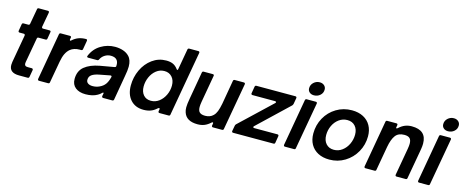

<svg xmlns="http://www.w3.org/2000/svg" viewBox="-42 -1430 5047 2095"><g transform="rotate(15 2481.5 -383.0)"><path d="M301 -14Q298 0 284 0H187Q75 0 75 -89Q75 -105 78 -123L133 -435V-439Q133 -445 129.5 -449Q126 -453 119 -453H72Q64 -453 60 -457.5Q56 -462 57 -470L70 -547Q73 -561 87 -561H141Q155 -561 158 -576L189 -749Q191 -763 206 -763H308Q325 -763 323 -745L293 -579V-576Q293 -561 308 -561H381Q389 -561 393 -556.5Q397 -552 395 -544L382 -467Q380 -453 365 -453H286Q271 -453 269 -438L224 -185Q218 -157 218 -143Q218 -128 226.5 -120Q235 -112 257 -112H300Q308 -112 312 -107Q316 -102 315 -94Z M412 0Q404 0 400.5 -5Q397 -10 398 -18L491 -547Q494 -561 508 -561H611Q628 -561 626 -544L622 -525V-521Q622 -511 628 -511Q633 -511 639 -517Q673 -547 709.5 -560Q746 -573 792 -573Q799 -573 802 -568Q805 -563 804 -555L787 -457Q784 -443 770 -443H753Q689 -443 647 -409Q620 -386 603 -350.5Q586 -315 576 -260L532 -14Q530 0 515 0Z M782 -120Q782 -211 842.5 -260.5Q903 -310 1011 -330L1170 -358Q1185 -362 1185 -369L1186 -386Q1186 -420 1170 -440Q1149 -467 1100 -467Q1064 -467 1032.5 -447.5Q1001 -428 985 -394Q980 -382 967 -382H866Q857 -382 853 -387Q849 -392 853 -400Q887 -484 961 -528.5Q1035 -573 1120 -573Q1170 -573 1212 -558.5Q1254 -544 1280 -516Q1318 -477 1318 -402Q1318 -359 1305 -292L1257 -14Q1254 0 1240 0H1137Q1129 0 1125 -5Q1121 -10 1122 -18L1127 -42Q1128 -45 1128 -50Q1128 -57 1123 -57Q1119 -57 1114 -52Q1093 -31 1072 -20Q1019 11 939 11Q867 11 824.5 -23Q782 -57 782 -120ZM1066 -111Q1108 -130 1130 -161Q1152 -192 1164 -242Q1165 -244 1165 -248Q1165 -254 1160.5 -256.5Q1156 -259 1149 -258L1030 -235Q977 -225 948 -205Q919 -185 919 -147Q919 -122 939 -108.5Q959 -95 991 -95Q1031 -95 1066 -111Z M1393 -210Q1393 -304 1432 -387.5Q1471 -471 1541 -522Q1611 -573 1698 -573Q1742 -573 1773 -559.5Q1804 -546 1828 -514Q1834 -505 1839 -505Q1846 -505 1847 -517L1888 -749Q1891 -763 1905 -763H2008Q2016 -763 2020 -758Q2024 -753 2022 -745L1893 -14Q1891 0 1876 0H1773Q1765 0 1761.5 -5Q1758 -10 1759 -18L1763 -40V-43Q1763 -52 1756 -52Q1751 -52 1741 -44Q1708 -14 1673 -1.5Q1638 11 1594 11Q1501 11 1447 -49Q1393 -109 1393 -210ZM1827 -324Q1827 -384 1794.5 -420.5Q1762 -457 1708 -457Q1657 -457 1616.5 -425Q1576 -393 1553.5 -342Q1531 -291 1531 -236Q1531 -177 1561.5 -141Q1592 -105 1646 -105Q1698 -105 1739 -136.5Q1780 -168 1803.5 -218.5Q1827 -269 1827 -324Z M2047 -82Q2039 -105 2039 -137Q2039 -171 2051 -238L2105 -547Q2108 -561 2122 -561H2225Q2233 -561 2237 -556.5Q2241 -552 2239 -544L2185 -237Q2179 -201 2179 -178Q2179 -145 2192 -125Q2211 -100 2260 -100Q2317 -100 2351 -134Q2372 -154 2385 -187Q2398 -220 2409 -276L2456 -547Q2459 -561 2473 -561H2576Q2584 -561 2588 -556.5Q2592 -552 2591 -544L2497 -14Q2495 0 2480 0H2377Q2369 0 2365.5 -5Q2362 -10 2363 -18L2367 -40V-44Q2367 -53 2361 -53Q2355 -53 2348 -46Q2315 -16 2281 -2.5Q2247 11 2205 11Q2076 11 2047 -82Z M3078 -14Q3076 0 3061 0H2605Q2597 0 2593 -5Q2589 -10 2591 -18L2602 -78Q2603 -88 2611 -97L2965 -432Q2971 -438 2971 -443Q2971 -447 2967.5 -449.5Q2964 -452 2957 -452H2702Q2695 -452 2690.5 -457Q2686 -462 2688 -470L2701 -547Q2704 -561 2718 -561H3158Q3166 -561 3170 -556.5Q3174 -552 3173 -544L3161 -475Q3157 -462 3151 -456L2807 -129Q2801 -123 2801 -118Q2801 -114 2804.5 -111.5Q2808 -109 2815 -109H3077Q3085 -109 3088.5 -104Q3092 -99 3091 -92Z M3310 -14Q3308 0 3293 0H3190Q3182 0 3178.5 -5Q3175 -10 3176 -18L3269 -547Q3272 -561 3286 -561H3389Q3397 -561 3401 -556.5Q3405 -552 3404 -544ZM3280 -685Q3280 -724 3309 -750.5Q3338 -777 3377 -777Q3408 -777 3428 -759Q3448 -741 3448 -713Q3448 -674 3419 -648.5Q3390 -623 3350 -623Q3319 -623 3299.5 -640Q3280 -657 3280 -685Z M3452 -220Q3452 -316 3497 -397Q3542 -478 3621 -525.5Q3700 -573 3796 -573Q3870 -573 3924.5 -544.5Q3979 -516 4008 -464Q4037 -412 4037 -343Q4037 -248 3991.5 -166.5Q3946 -85 3867 -37Q3788 11 3693 11Q3619 11 3564.5 -17.5Q3510 -46 3481 -98Q3452 -150 3452 -220ZM3896 -324Q3896 -384 3863.5 -420.5Q3831 -457 3775 -457Q3723 -457 3681 -426.5Q3639 -396 3615.5 -346Q3592 -296 3592 -240Q3592 -178 3625 -141.5Q3658 -105 3713 -105Q3765 -105 3807 -136.5Q3849 -168 3872.5 -218.5Q3896 -269 3896 -324Z M4220 -14Q4218 0 4203 0H4100Q4092 0 4088.5 -5Q4085 -10 4086 -18L4179 -547Q4182 -561 4196 -561H4299Q4316 -561 4314 -544L4310 -522L4309 -516Q4309 -508 4315 -508Q4320 -508 4327 -514Q4362 -546 4396.5 -559.5Q4431 -573 4471 -573Q4638 -573 4638 -422Q4638 -394 4632.5 -361.5Q4627 -329 4626 -323L4571 -14Q4569 0 4554 0H4452Q4435 0 4437 -18L4491 -325Q4497 -360 4497 -383Q4497 -425 4478 -443.5Q4459 -462 4417 -462Q4349 -462 4316.5 -418Q4284 -374 4268 -286Z M4825 -14Q4823 0 4808 0H4705Q4697 0 4693.5 -5Q4690 -10 4691 -18L4784 -547Q4787 -561 4801 -561H4904Q4912 -561 4916 -556.5Q4920 -552 4919 -544ZM4795 -685Q4795 -724 4824 -750.5Q4853 -777 4892 -777Q4923 -777 4943 -759Q4963 -741 4963 -713Q4963 -674 4934 -648.5Q4905 -623 4865 -623Q4834 -623 4814.5 -640Q4795 -657 4795 -685Z"/></g></svg>

Font: Open Sauce Two
Style: Bold Italic
Weight: 700
Italic angle: -10°
Designer: Alfredo Marco Pradil
Foundry: Creative Sauce Fz LLC
Version: Version 1.477